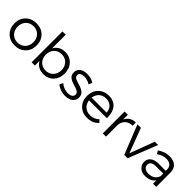

<svg xmlns="http://www.w3.org/2000/svg" viewBox="264 -2002 3267 3267"><g transform="rotate(45 1897.0 -369.0)"><path d="M42 -264.2Q42 -381.3 116.9 -455.1Q191.9 -528.8 309.1 -528.8Q426.3 -528.8 501.2 -455.1Q576.2 -381.3 576.2 -264.2Q576.2 -146 501.2 -71.5Q426.3 2.9 309.1 2.9Q191.9 2.9 116.9 -71.5Q42 -146 42 -264.2ZM120.1 -263.2Q120.1 -176.3 173.3 -121.6Q226.6 -66.9 309.1 -66.9Q391.6 -66.9 444.8 -121.6Q498 -176.3 498 -263.2Q498 -349.1 444.8 -403.6Q391.6 -458 309.1 -458Q226.6 -458 173.3 -403.6Q120.1 -349.1 120.1 -263.2Z M717.8 0V-742.2H795.9V-413.1Q825.2 -469.2 877.7 -499.5Q930.2 -529.8 998.5 -529.8Q1110.4 -529.8 1180.9 -455.3Q1251.5 -380.9 1251.5 -262.2Q1251.5 -145 1181.6 -71Q1111.8 2.9 1000.5 2.9Q930.7 2.9 878.2 -27.1Q825.7 -57.1 795.9 -112.8V0ZM795.9 -264.2Q795.9 -177.7 848.9 -122.8Q901.9 -67.9 984.9 -67.9Q1066.9 -67.9 1119.9 -123.3Q1172.9 -178.7 1172.9 -264.2Q1172.9 -349.1 1119.9 -404.5Q1066.9 -460 984.9 -460Q901.9 -460 848.9 -404.8Q795.9 -349.6 795.9 -264.2Z M1318.4 -70.8 1348.6 -129.9Q1381.8 -98.6 1429.2 -80.8Q1476.6 -63 1523.4 -63Q1572.8 -63 1604 -82Q1636.2 -101.6 1636.2 -140.1Q1636.2 -161.6 1624.5 -177.7Q1612.3 -194.8 1591.8 -204.3Q1571.3 -213.9 1545.2 -223.4Q1519 -232.9 1491.5 -240.2Q1463.9 -247.6 1437.5 -259.8Q1411.1 -272 1390.6 -287.1Q1370.1 -302.2 1357.7 -327.9Q1345.2 -353.5 1345.2 -387.2Q1345.2 -423.8 1360.1 -451.9Q1375 -480 1400.9 -496.6Q1426.8 -513.2 1459 -521.5Q1491.2 -529.8 1528.3 -529.8Q1625.5 -529.8 1696.3 -481.9L1666.5 -419.9Q1598.6 -462.9 1523.4 -462.9Q1476.6 -462.9 1448 -445.6Q1419.4 -428.2 1419.4 -393.1Q1419.4 -372.1 1432.1 -356.4Q1444.8 -340.8 1465.3 -331.8Q1485.8 -322.8 1512.5 -313.5Q1539.1 -304.2 1566.4 -296.9Q1593.8 -289.6 1620.4 -276.9Q1647 -264.2 1667.5 -248.5Q1688 -232.9 1700.7 -206.8Q1713.4 -180.7 1713.4 -147Q1713.4 -97.2 1685.8 -62.5Q1658.2 -27.8 1615.7 -12.5Q1573.2 2.9 1520.5 2.9Q1462.9 2.9 1408.9 -16.4Q1355 -35.6 1318.4 -70.8Z M2049.3 -528.8Q2049.3 -528.8 2050.8 -528.8Q2174.8 -528.8 2237.3 -449.7Q2295.4 -377 2295.4 -255.9Q2295.4 -244.6 2294.9 -232.9H1865.2Q1876 -155.8 1927.7 -110.4Q1979.5 -64.9 2056.2 -64.9Q2156.2 -64.9 2219.2 -130.9L2262.2 -85Q2224.6 -42.5 2170.2 -19.8Q2115.7 2.9 2050.3 2.9Q1934.1 2.9 1861.1 -71.3Q1788.1 -145.5 1788.1 -263.2Q1788.1 -380.9 1861.3 -454.8Q1934.6 -528.8 2049.3 -528.8ZM1865.2 -296.9H2225.1Q2221.2 -372.6 2173.8 -417.2Q2126.5 -461.9 2049.3 -461.9Q1974.1 -461.9 1924.3 -417Q1874.5 -372.1 1865.2 -296.9Z M2429.2 0V-526.9H2506.8V-410.2Q2533.2 -468.3 2581.3 -498.8Q2629.4 -529.3 2695.8 -529.8V-451.2Q2693.4 -451.2 2690.9 -451.2Q2612.3 -451.2 2563.5 -405.8Q2513.7 -358.9 2506.8 -279.8V0Z M2737.3 -526.9H2820.3L2988.3 -81.1L3155.3 -526.9H3234.4L3027.3 0H2946.3Z M3464.8 -308.1H3637.7V-338.9Q3637.7 -397.5 3601.6 -429.7Q3565.4 -461.9 3496.6 -461.9Q3416.5 -461.9 3329.6 -401.9L3296.9 -459Q3352.5 -495.6 3400.4 -512.7Q3448.2 -529.8 3511.7 -529.8Q3608.4 -529.8 3661.1 -481.7Q3713.9 -433.6 3714.8 -348.1L3715.8 0H3639.6V-81.1Q3577.1 3.9 3446.8 3.9Q3366.7 3.9 3317.1 -42Q3267.6 -87.9 3267.6 -157.2Q3267.6 -226.6 3320.1 -267.1Q3372.6 -307.6 3464.8 -308.1ZM3340.8 -160.2Q3340.8 -116.2 3373.5 -90.1Q3406.2 -64 3461.9 -64Q3528.8 -64 3576.2 -95.7Q3623.5 -127.4 3638.7 -182.1V-245.1H3474.6Q3340.8 -245.1 3340.8 -160.2Z"/></g></svg>

Font: Montserrat Light
Style: Regular
Weight: 300
Designer: Julieta Ulanovsky
Foundry: Julieta Ulanovsky
Version: Version 1.000;PS 002.000;hotconv 1.0.70;makeotf.lib2.5.58329